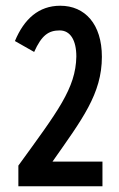

<svg xmlns="http://www.w3.org/2000/svg" viewBox="-20 -649 415 669"><path d="M44 0H337V-86H163C266 -233 335 -322 335 -451C335 -565 276 -629 190 -629C115 -629 64 -583 32 -506L99 -468C125 -526 149 -543 188 -543C225 -543 246 -509 246 -452C244 -341 181 -261 44 -72Z"/></svg>

Font: Inconsolata Condensed
Style: Bold
Weight: 700
Width: 3
Monospace: yes
Designer: Raph Levien, Cyreal, Brenton Simpson
Foundry: Raph Levien, Cyreal, Google
Version: Version 3.100